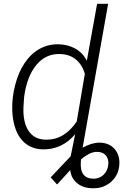

<svg xmlns="http://www.w3.org/2000/svg" viewBox="-20 -770 728 1003"><path d="M286.6 -538.6Q334 -537.6 372.6 -516.6Q411.1 -495.6 433.6 -453.1L487.3 -750H544.9L411.6 1.5Q459 -24.9 500.5 -24.9Q550.3 -23.9 578.4 8.1Q606.4 40 603.5 88.4Q600.6 143.6 561.3 179Q522 214.4 466.3 213.4Q416 213.4 384 188Q352.1 162.6 346.7 118.7L278.3 193.8L244.6 156.7L349.1 46.4L372.6 -68.8Q303.7 12.2 202.6 10.3Q135.7 8.3 95 -37.6Q54.2 -83.5 45.4 -170.9L43.9 -196.8Q42 -258.3 59.1 -325.4Q76.2 -392.6 109.1 -441.4Q142.1 -490.2 187.5 -515.1Q232.9 -540 286.6 -538.6ZM105.5 -255.4 102.5 -210Q99.6 -131.8 128.7 -87.2Q157.7 -42.5 216.3 -40.5Q270.5 -39.1 311.5 -65.4Q352.5 -91.8 380.9 -135.7L423.3 -384.8Q409.2 -432.1 376.5 -459.2Q343.8 -486.3 293.5 -487.8Q219.2 -490.2 169.9 -430.7Q120.6 -371.1 106.4 -266.1ZM489.7 23.4Q464.4 22.9 443.1 34.9Q421.9 46.9 403.3 62L402.3 74.7Q395.5 163.6 470.2 163.6Q499 163.6 520.8 143.3Q542.5 123 545.9 88.9Q548.3 60.5 533.4 42.5Q518.6 24.4 489.7 23.4Z"/></svg>

Font: Roboto Light
Style: Italic
Weight: 300
Italic angle: -12°
Designer: Google
Version: Version 2.134; 2016; ttfautohint (v1.6)